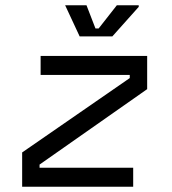

<svg xmlns="http://www.w3.org/2000/svg" viewBox="-20 -708 652 728"><path d="M64 0V-130L472 -412V-424H134V-496H538V-370L130 -84V-72H485V0ZM282 -570 227 -688H308L342 -600H354L423 -688H506V-682L406 -570Z"/></svg>

Font: Space Mono
Style: Italic
Weight: 400
Italic angle: -12°
Monospace: yes
Designer: Colophon Foundry + Benjamin Critton
Foundry: Colophon Foundry & Benjamin Critton
Version: Version 1.003; ttfautohint (v1.8.4.7-5d5b)